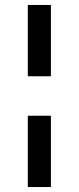

<svg xmlns="http://www.w3.org/2000/svg" viewBox="-20 -695 317 773"><path d="M185 -388H92V-675H185ZM185 58H92V-229H185Z"/></svg>

Font: Gemunu Libre
Style: Bold
Weight: 700
Designer: Puspanada Ekanayake, Sola Matas, Pathum Egodawatta, Kosala Senevirathne
Foundry: mooniak
Version: Version 1.100